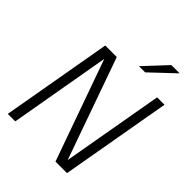

<svg xmlns="http://www.w3.org/2000/svg" viewBox="-270 -1113 1249 1249"><g transform="rotate(45 355.0 -488.5)"><path d="M100 0H31L165 -763H271L519 -63L642 -763H710L576 0H470L222 -697ZM472 -823H415L559 -977H635Z"/></g></svg>

Font: Open Sauce One Light Italic
Style: Regular
Weight: 300
Italic angle: -10°
Designer: Alfredo Marco Pradil
Foundry: Creative Sauce Fz LLC
Version: Version 1.477